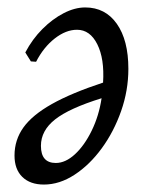

<svg xmlns="http://www.w3.org/2000/svg" viewBox="-20 -484 399 516"><path d="M19 -66Q19 -108 43 -141.5Q67 -175 119.5 -204.5Q172 -234 257 -262Q261 -326 241.5 -365Q222 -404 187 -404Q157 -404 127 -380.5Q97 -357 77 -318L63 -319L48 -343Q67 -379 94 -406Q121 -433 151 -448.5Q181 -464 209 -464Q263 -464 294 -420Q325 -376 325 -299Q325 -241 305.5 -185.5Q286 -130 253.5 -85.5Q221 -41 180.5 -14.5Q140 12 98 12Q61 12 40 -8.5Q19 -29 19 -66ZM130 -46Q156 -46 181.5 -69.5Q207 -93 226.5 -133Q246 -173 253 -220Q166 -193 128 -163Q90 -133 90 -92Q90 -46 130 -46Z"/></svg>

Font: Alegreya
Style: Italic
Weight: 400
Italic angle: -7°
Designer: Juan Pablo del Peral
Foundry: Huerta Tipografica
Version: Version 2.009